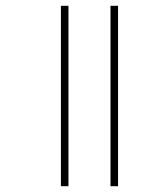

<svg xmlns="http://www.w3.org/2000/svg" viewBox="-20 -642 534 662"><path d="M361 0V-622H387V0ZM190 0V-622H216V0Z"/></svg>

Font: Noto Sans Gurmukhi UI Condensed Thin
Style: Regular
Weight: 100
Width: 3
Designer: Jelle Bosma - Monotype Design Team
Foundry: Monotype Imaging Inc.
Version: Version 2.004; ttfautohint (v1.8.4.7-5d5b)